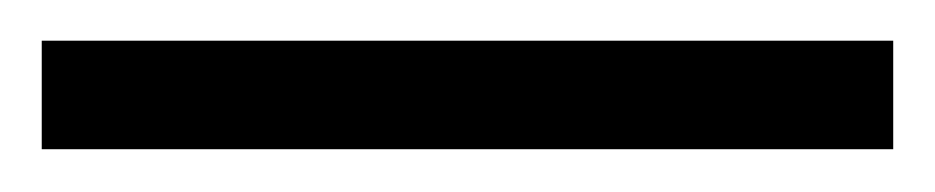

<svg xmlns="http://www.w3.org/2000/svg" viewBox="-20 -740 448 92"><path d="M0 -668.5H408V-720.5H0Z"/></svg>

Font: Spartan
Style: Regular
Weight: 400
Designer: Matt Bailey, Mirko Velimirovic
Foundry: Matt Bailey
Version: Version 1.003; ttfautohint (v1.8.3)